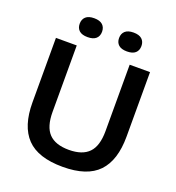

<svg xmlns="http://www.w3.org/2000/svg" viewBox="-164 -1070 1110 1210"><g transform="rotate(20 391.0 -465.0)"><path d="M392.5 9.5Q227 9.5 151.2 -69.5Q75.5 -148.5 75.5 -307.5V-740H215V-294.5Q215 -195 258.5 -149.8Q302 -104.5 392.5 -104.5Q482.5 -104.5 526.2 -149.8Q570 -195 570 -294.5V-740H706.5V-307.5Q706.5 -148.5 631.2 -69.5Q556 9.5 392.5 9.5ZM524.5 -812.5Q487 -812.5 468.2 -829.2Q449.5 -846 449.5 -875.5Q449.5 -905 468.2 -922Q487 -939 524.5 -939Q562 -939 580.8 -922Q599.5 -905 599.5 -875.5Q599.5 -846 580.8 -829.2Q562 -812.5 524.5 -812.5ZM260.5 -812.5Q223 -812.5 204.2 -829.2Q185.5 -846 185.5 -875.5Q185.5 -905 204.2 -922Q223 -939 260.5 -939Q298 -939 316.8 -922Q335.5 -905 335.5 -875.5Q335.5 -846 316.8 -829.2Q298 -812.5 260.5 -812.5Z"/></g></svg>

Font: Encode Sans SemiExpanded SemiExpanded SemiBold
Style: Regular
Weight: 600
Width: 6
Designer: Multiple Designers
Foundry: Impallari Type
Version: Version 3.000; ttfautohint (v1.8.3) -l 8 -r 50 -G 200 -x 14 